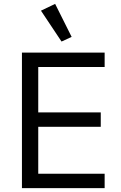

<svg xmlns="http://www.w3.org/2000/svg" viewBox="-20 -969 623 989"><path d="M93 0V-698H519V-624H177V-390H499V-316H177V-74H519V0ZM191 -914 264 -949 349 -779 297 -755Z"/></svg>

Font: IBM Plex Sans Arabic
Style: Regular
Weight: 400
Designer: Mike Abbink, Paul van der Laan, Pieter van Rosmalen, Wael Morcos, Khajak Apelian
Foundry: Bold Monday
Version: Version 1.1